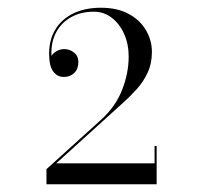

<svg xmlns="http://www.w3.org/2000/svg" viewBox="-20 -933 510 496"><path d="M384.7 -457H100V-496L241.6 -624.1Q279.1 -658.3 295.7 -701.5Q312.4 -744.7 312.4 -787Q312.4 -819.1 300.7 -845.3Q289 -871.6 268.6 -887.2Q248.2 -902.8 222.4 -902.8Q189.7 -902.8 164.5 -889.1Q139.3 -875.5 125.3 -850Q111.4 -824.5 112.9 -788.5Q117.7 -796.3 126.8 -801.2Q136 -806.2 146.5 -806.2Q159.7 -806.2 171.1 -797.3Q182.5 -788.5 182.5 -772.6Q182.5 -754.6 171.7 -744.4Q160.9 -734.2 145 -734.2Q129.4 -734.2 119.6 -745.6Q109.9 -757 108.1 -775Q103.3 -817.3 118.3 -848.2Q133.3 -879.1 164.8 -896Q196.3 -913 241 -913Q283.3 -913 312.7 -896.9Q342.1 -880.9 357.2 -854.8Q372.4 -828.7 372.4 -798.7Q372.4 -768.7 361.4 -745.3Q350.5 -721.9 333.8 -703.4Q317.2 -685 300.7 -670L125.2 -511H379.3V-556H384.7Z"/></svg>

Font: Bodoni* 24pt
Style: Regular
Weight: 400
Version: Version 2.3